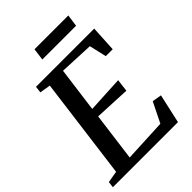

<svg xmlns="http://www.w3.org/2000/svg" viewBox="-261 -1022 1138 1138"><g transform="rotate(-45 308.0 -453.0)"><path d="M-3.5 0 1 -38.5 74.5 -51 158 -690 90 -701.5 95 -743H583L574 -579H516L491 -687.5L275.5 -697L238 -414.5L467 -426.5L457.5 -348L231.5 -358.5L191.5 -54L461.5 -67L524 -193.5L583 -183.5L542 0ZM246 -906.5H529.5L519 -831H236Z"/></g></svg>

Font: Merriweather 36pt Medium
Style: Italic
Weight: 500
Italic angle: -7.8°
Version: Version 2.101